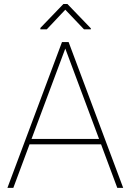

<svg xmlns="http://www.w3.org/2000/svg" viewBox="-20 -916 637 936"><path d="M551.8 0 472.7 -212.4H124L44.9 0H16.1L282.2 -710.9H314.5L580.6 0ZM133.8 -238.8H462.9L298.3 -679.2ZM308.6 -896.5 422.9 -777.8V-772.9H389.6L298.3 -868.7L208 -772.9H176.8V-779.8L289.1 -896.5Z"/></svg>

Font: Vazirmatn RD Thin
Style: Regular
Weight: 100
Designer: Saber Rastikerdar
Foundry: Saber Rastikerdar
Version: Version 32.102